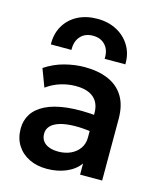

<svg xmlns="http://www.w3.org/2000/svg" viewBox="-116 -851 794 950"><g transform="rotate(15 281.0 -376.0)"><path d="M213 15Q162 15 122.5 -4.5Q83 -24 60.5 -59.8Q38 -95.5 38 -144.5Q38 -186.5 59 -219.5Q80 -252.5 123.5 -274.2Q167 -296 234.8 -303.5Q302.5 -311 395.5 -301.5L397.5 -217Q336.5 -226.5 291 -225.5Q245.5 -224.5 215.8 -215Q186 -205.5 171.2 -189Q156.5 -172.5 156.5 -150.5Q156.5 -117.5 180.5 -99.8Q204.5 -82 246 -82Q281.5 -82 309.8 -95Q338 -108 354.5 -131.8Q371 -155.5 371 -188V-314.5Q371 -346 357.8 -369.2Q344.5 -392.5 317.5 -405.2Q290.5 -418 248 -418Q209 -418 170.8 -406.2Q132.5 -394.5 99 -370L64.5 -461.5Q112 -493 164.5 -506.5Q217 -520 266 -520Q336 -520 387.2 -498Q438.5 -476 466.2 -430.8Q494 -385.5 494 -316V0H381V-57Q356 -22.5 312 -3.8Q268 15 213 15ZM74.5 -585Q73 -638.5 96.8 -679.8Q120.5 -721 164 -744Q207.5 -767 265.5 -767Q322 -767 365.5 -743.5Q409 -720 433.2 -679Q457.5 -638 456 -585H350Q352.5 -628.5 329.2 -654.5Q306 -680.5 265.5 -680.5Q225 -680.5 201.8 -654.5Q178.5 -628.5 180 -585Z"/></g></svg>

Font: Geologica Cursive Medium
Style: Regular
Weight: 500
Designer: Sindre Bremnes, Frode Helland
Foundry: Monokrom Skriftforlag AS
Version: Version 1.010;gftools[0.9.28]